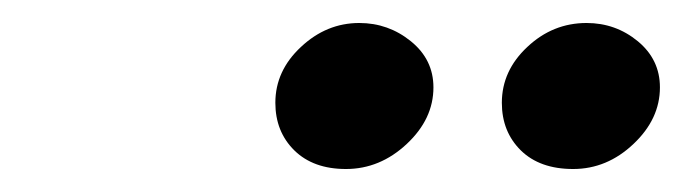

<svg xmlns="http://www.w3.org/2000/svg" viewBox="-20 -798 594 167"><path d="M280.9 -651Q252.5 -651 236 -667.2Q219.5 -683.5 219.5 -708.6Q219.5 -736.5 241.8 -757.2Q264 -778 292.5 -778Q317.8 -778 337.4 -762.1Q357 -746.2 357 -722Q357 -694.5 333.8 -672.8Q310.5 -651 280.9 -651ZM478.5 -651Q449.5 -651 433 -667.2Q416.5 -683.5 416.5 -708.6Q416.5 -736.5 438.7 -757.2Q460.8 -778 490.2 -778Q515.5 -778 534.8 -762.1Q554 -746.2 554 -722Q554 -694.5 531 -672.8Q508 -651 478.5 -651Z"/></svg>

Font: Libre Caslon Text
Style: Italic
Weight: 400
Italic angle: -22.583°
Designer: Pablo Impallari, Rodrigo Fuenzalida, Katja Schimmel
Foundry: Pablo Impallari, Rodrigo Fuenzalida
Version: Version 2.000